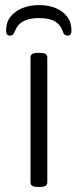

<svg xmlns="http://www.w3.org/2000/svg" viewBox="-20 -733 305 755"><path d="M129 2Q113 2 106.5 -2.5Q100 -7 100 -16V-507Q100 -516 106.5 -520.5Q113 -525 129 -525H137Q153 -525 159.5 -520.5Q166 -516 166 -507V-16Q166 -7 159.5 -2.5Q153 2 137 2ZM133 -713Q171 -713 199.5 -701Q228 -689 244.5 -667Q261 -645 261 -613Q261 -603 257.5 -598Q254 -593 246 -593Q240 -593 235 -596Q230 -599 227 -609Q218 -636 195.5 -649Q173 -662 133 -662Q94 -662 71 -649Q48 -636 38 -609Q34 -599 30 -596Q26 -593 19 -593Q11 -593 7.5 -598Q4 -603 4 -613Q4 -645 21 -667Q38 -689 67.5 -701Q97 -713 133 -713Z"/></svg>

Font: Asap Light
Style: Regular
Weight: 300
Designer: Pablo Cosgaya
Foundry: Omnibus-Type
Version: Version 3.001